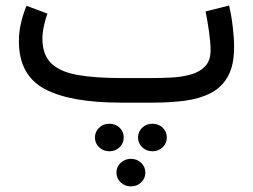

<svg xmlns="http://www.w3.org/2000/svg" viewBox="-20 -371 915 694"><path d="M583 126Q583 147 567.9 161.4Q552.7 175.8 531.2 175.8Q509.3 175.8 494.1 161.4Q479 147 479 126Q479 105 494.1 90.6Q509.3 76.2 531.2 76.2Q552.7 76.2 567.9 90.3Q583 104.5 583 126ZM427.2 126Q427.2 147 412.1 161.4Q397 175.8 375.5 175.8Q353.5 175.8 338.4 161.4Q323.2 147 323.2 126Q323.2 105 338.4 90.6Q353.5 76.2 375.5 76.2Q397 76.2 412.1 90.3Q427.2 104.5 427.2 126ZM505.4 252.9Q505.4 273.9 490.2 288.3Q475.1 302.7 453.1 302.7Q431.6 302.7 416.3 288.3Q400.9 273.9 400.9 252.9Q400.9 231.9 416.3 217.5Q431.6 203.1 453.1 203.1Q475.1 203.1 490.2 217.5Q505.4 231.9 505.4 252.9ZM531.2 0H417.5Q233.4 0 140.9 -49.8Q48.3 -99.6 48.3 -222.2Q48.3 -255.9 55.9 -288.1Q63.5 -320.3 75.7 -350.1L151.4 -321.8Q143.6 -300.3 138.4 -275.9Q133.3 -251.5 133.3 -229.5Q133.8 -172.4 165.5 -141.8Q197.3 -111.3 260.3 -100.1Q323.2 -88.9 417.5 -88.9H531.7Q564.9 -88.9 601.3 -90.8Q637.7 -92.8 669.4 -101.6Q701.2 -110.4 721.2 -131.1Q741.2 -151.9 741.2 -189.5Q741.2 -216.8 735.8 -254.6Q730.5 -292.5 723.1 -329.6L808.1 -351.1Q816.9 -313 821.5 -272.2Q826.2 -231.4 826.2 -201.2Q826.2 -134.8 803.7 -94.7Q781.2 -54.7 741 -34.2Q700.7 -13.7 647.2 -6.8Q593.8 0 531.2 0Z"/></svg>

Font: Vazirmatn RD UI
Style: Regular
Weight: 400
Designer: Saber Rastikerdar
Foundry: Saber Rastikerdar
Version: Version 33.003